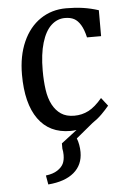

<svg xmlns="http://www.w3.org/2000/svg" viewBox="-54 -591 549 841"><g transform="rotate(-5 220.5 -171.0)"><path d="M411 -531V-417H349Q341 -452 328.5 -472.5Q316 -493 300 -501.5Q284 -510 260 -510Q226 -510 199.5 -485.5Q173 -461 158 -411Q143 -361 143 -289Q143 -243 148.5 -204.5Q154 -166 168.5 -138.5Q183 -111 206 -95.5Q229 -80 264 -80Q298 -80 327 -95Q356 -110 387 -147L415 -111Q401 -94 382.5 -75.5Q364 -57 340 -41L266 20Q271 32 274 48.5Q277 65 277 81Q277 137 237.5 170.5Q198 204 124 210L117 170Q149 166 168 153.5Q187 141 194.5 125.5Q202 110 202 87Q202 72 199 59V36L268 -17Q255 -15 241 -15Q149 -15 100 -83.5Q51 -152 51 -279Q51 -361 78.5 -423Q106 -485 155.5 -518.5Q205 -552 269 -552Q309 -552 343 -547Q377 -542 411 -531Z"/></g></svg>

Font: Myanglish
Style: Regular
Weight: 400
Designer: KyawKyaw ( MaYenGone)
Foundry: TattooFont3D
Version: Version 1.003 December 13, 2014